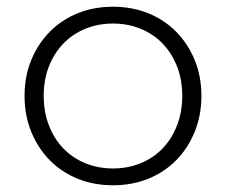

<svg xmlns="http://www.w3.org/2000/svg" viewBox="-20 -547 673 571"><path d="M316 4Q259 4 211 -15.5Q163 -35 128 -70.5Q93 -106 73 -155Q53 -204 53 -262Q53 -320 73 -368.5Q93 -417 128 -452.5Q163 -488 211 -507.5Q259 -527 316 -527Q373 -527 421 -507.5Q469 -488 504 -452.5Q539 -417 559 -368.5Q579 -320 579 -262Q579 -204 559 -155Q539 -106 504 -70.5Q469 -35 421 -15.5Q373 4 316 4ZM316 -46Q360 -46 398 -61.5Q436 -77 463.5 -105.5Q491 -134 506.5 -174Q522 -214 522 -262Q522 -310 506.5 -349.5Q491 -389 463.5 -417.5Q436 -446 398 -461.5Q360 -477 316 -477Q272 -477 234 -461.5Q196 -446 168.5 -417.5Q141 -389 125.5 -349.5Q110 -310 110 -262Q110 -214 125.5 -174Q141 -134 168.5 -105.5Q196 -77 234 -61.5Q272 -46 316 -46Z"/></svg>

Font: Montserrat-Alt1 Light
Style: Regular
Weight: 300
Designer: Differentunic
Foundry: Differentunic
Version: Version 7.222